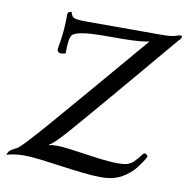

<svg xmlns="http://www.w3.org/2000/svg" viewBox="-115 -779 861 880"><g transform="rotate(10 316.0 -339.5)"><path d="M475 -54Q503 -54 519 -58.5Q535 -63 548.5 -75.5Q562 -88 580 -112Q585 -120 592 -120Q598 -120 602 -114Q606 -108 606 -108Q593 -83 569.5 -52.5Q546 -22 507.5 0Q469 22 412 22Q375 22 325.5 16.5Q276 11 223.5 3.5Q171 -4 124.5 -9.5Q78 -15 48 -15Q29 -15 8.5 -12.5Q-12 -10 -34 -4Q-34 -4 -27.5 -16.5Q-21 -29 5 -40Q17 -45 49 -79Q81 -113 141 -182Q201 -251 295 -361.5Q389 -472 523 -629Q503 -625 475.5 -622.5Q448 -620 405.5 -619.5Q363 -619 298 -619Q280 -619 255 -617.5Q230 -616 206 -611.5Q182 -607 168 -597Q160 -587 157 -566Q154 -545 154 -509Q154 -509 147.5 -507Q141 -505 133 -505Q126 -505 120.5 -508.5Q115 -512 115 -522Q121 -557 124 -581Q127 -605 128.5 -628.5Q130 -652 130 -682Q130 -697 139 -699Q148 -701 148 -701Q151 -688 156.5 -681Q162 -674 177.5 -671.5Q193 -669 225 -669H568Q618 -669 635 -675Q652 -681 659 -681Q666 -681 666 -676Q666 -669 651 -654Q543 -526 465.5 -434.5Q388 -343 336 -282Q284 -221 251.5 -183.5Q219 -146 200 -126Q181 -106 170.5 -97Q160 -88 152 -84L151 -81Q164 -85 189 -85Q210 -85 246.5 -80.5Q283 -76 325.5 -69.5Q368 -63 408 -58.5Q448 -54 475 -54Z"/></g></svg>

Font: Sedan
Style: Italic
Weight: 400
Italic angle: -13.8°
Designer: Sebastian Salazar
Foundry: Sebastian Salazar
Version: Version 1.100; ttfautohint (v1.8.4.7-5d5b)